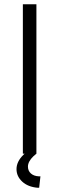

<svg xmlns="http://www.w3.org/2000/svg" viewBox="-20 -726 280 907"><path d="M88 -706H152V0L138 12Q112 37 112 61Q112 81 126 93.5Q140 106 164 107H171L165 161H158Q112 157 85 132Q58 107 58 73Q58 37 91 5L96 0H88Z"/></svg>

Font: Lineal Light
Style: Regular
Weight: 300
Designer: Created by Frank Adebiaye with contributions from Anton Moglia & Ariel Martín Pérez
Created by Frank ADEBIAYE with FontF
Foundry: Velvetyne Type Foundry
Version: Version 2.000